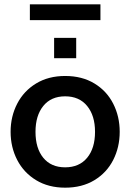

<svg xmlns="http://www.w3.org/2000/svg" viewBox="-20 -857 603 887"><path d="M29 -248Q29 -319 59.5 -378Q90 -437 147 -471.5Q204 -506 281 -506Q359 -506 416 -471.5Q473 -437 503 -378Q533 -319 533 -248Q533 -177 503 -118Q473 -59 416 -24.5Q359 10 281 10Q204 10 147 -24.5Q90 -59 59.5 -118Q29 -177 29 -248ZM419 -248Q419 -323 382.5 -367.5Q346 -412 281 -412Q216 -412 180 -367.5Q144 -323 144 -248Q144 -172 180 -128Q216 -84 281 -84Q346 -84 382.5 -128Q419 -172 419 -248ZM230 -682H332V-588H230ZM118 -837H444V-764H118Z"/></svg>

Font: Cabin SemiBold
Style: Regular
Weight: 600
Designer: Pablo Impallari
Foundry: Pablo Impallari. http://www.impallari.com Igino Marini. http://www.ikern.com
Version: Version 2.200